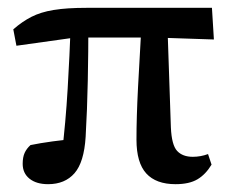

<svg xmlns="http://www.w3.org/2000/svg" viewBox="-20 -460 592 491"><path d="M103 11Q73 11 55.5 -3Q38 -17 38 -41Q38 -58 43 -69Q48 -80 58 -89Q82 -94 115 -98.5Q148 -103 177 -105L138 -65Q148 -147 153 -232.5Q158 -318 161 -399H206Q206 -329 204.5 -254Q203 -179 199 -110Q195 -45 170.5 -17Q146 11 103 11ZM22 -343 14 -385Q37 -405 60.5 -417Q84 -429 117 -434.5Q150 -440 203 -440H522L527 -359L378 -364H172ZM429 11Q379 11 354 -16.5Q329 -44 329 -103Q329 -160 333 -237Q337 -314 342 -399H408L417 -134Q419 -89 433 -74Q447 -59 473 -59Q493 -59 512 -66L521 -39Q506 -14 485 -1.5Q464 11 429 11Z"/></svg>

Font: Lisu Bosa SemiBold
Style: Regular
Weight: 600
Designer: David Morse, Annie Olsen, Victor Gaultney, Frank Grießhammer (Latin)
Foundry: SIL International
Version: Version 2.000